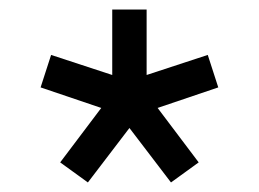

<svg xmlns="http://www.w3.org/2000/svg" viewBox="-20 -765 542 402"><path d="M164 -383 106 -425 192 -539 65 -582 87 -650 215 -608V-745H287V-608L415 -650L437 -582L310 -539L396 -425L338 -383L251 -497Z"/></svg>

Font: Plus Jakarta Display Light
Style: Regular
Weight: 300
Designer: Gumpita Rahayu
Foundry: Tokotype Studio
Version: Version 1.000;hotconv 1.0.109;makeotfexe 2.5.65596